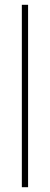

<svg xmlns="http://www.w3.org/2000/svg" viewBox="-20 -780 207 800"><path d="M97 0H71V-760H97Z"/></svg>

Font: Noto Sans Sinhala UI ExtraCondensed Thin
Style: Regular
Weight: 100
Width: 2
Designer: Jelle Bosma - Monotype Design Team
Foundry: Monotype Imaging Inc.
Version: Version 2.006; ttfautohint (v1.8.4.7-5d5b)